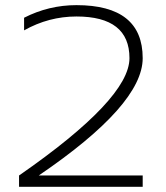

<svg xmlns="http://www.w3.org/2000/svg" viewBox="-20 -723 641 743"><path d="M53.7 0V-43.9Q481 -340.3 481 -498Q481 -659.2 275.9 -659.2Q168.5 -659.2 73.2 -605.5V-654.3Q168.5 -703.1 275.9 -703.1Q532.2 -703.1 532.2 -498Q532.2 -317.4 129.9 -43.9H532.2V0Z"/></svg>

Font: Voltera Light
Style: Light
Weight: 300
Designer: Bernd Montag
Version: Version 1.301